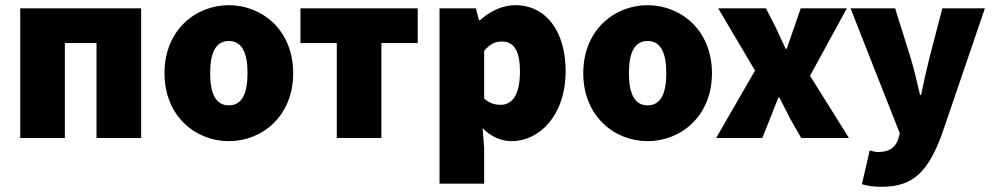

<svg xmlns="http://www.w3.org/2000/svg" viewBox="-20 -532 3828 740"><path d="M58 0H230V-366H352V0H524V-500H58Z M862 12C990 12 1110 -84 1110 -250C1110 -416 990 -512 862 -512C734 -512 614 -416 614 -250C614 -84 734 12 862 12ZM862 -126C810 -126 790 -174 790 -250C790 -326 810 -374 862 -374C914 -374 934 -326 934 -250C934 -174 914 -126 862 -126Z M1278 0H1450V-366H1590V-500H1138V-366H1278Z M1674 176H1846V38L1840 -38C1872 -6 1910 12 1952 12C2058 12 2160 -86 2160 -258C2160 -412 2084 -512 1966 -512C1916 -512 1867 -488 1830 -454H1826L1814 -500H1674ZM1910 -128C1888 -128 1866 -134 1846 -152V-336C1868 -362 1888 -372 1914 -372C1960 -372 1984 -338 1984 -256C1984 -160 1950 -128 1910 -128Z M2476 12C2604 12 2724 -84 2724 -250C2724 -416 2604 -512 2476 -512C2348 -512 2228 -416 2228 -250C2228 -84 2348 12 2476 12ZM2476 -126C2424 -126 2404 -174 2404 -250C2404 -326 2424 -374 2476 -374C2528 -374 2548 -326 2548 -250C2548 -174 2528 -126 2476 -126Z M2740 0H2918L2946 -70C2957 -99 2969 -128 2980 -156H2984C2999 -128 3013 -98 3028 -70L3068 0H3252L3102 -240L3244 -500H3066L3042 -430C3033 -402 3021 -372 3012 -344H3008C2995 -372 2981 -402 2968 -430L2932 -500H2748L2890 -260Z M3378 188C3502 188 3556 127 3608 -8L3776 -500H3612L3562 -308C3550 -260 3540 -214 3530 -166H3526C3514 -216 3504 -262 3490 -308L3430 -500H3258L3448 -18L3442 4C3432 34 3410 54 3364 54C3354 54 3341 50 3332 48L3302 178C3324 184 3344 188 3378 188Z"/></svg>

Font: Giro Sans Black
Style: Regular
Weight: 900
Designer: Paul D. Hunt
Foundry: Adobe Systems Incorporated
Version: Version 1.000;PS 1.0;hotconv 1.0.88;makeotf.lib2.5.647800